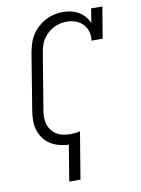

<svg xmlns="http://www.w3.org/2000/svg" viewBox="-102 -811 804 1094"><g transform="rotate(-10 300.0 -264.0)"><path d="M208 215 242 8Q214 6 186.5 -1Q159 -8 136 -23Q113 -38 97 -60Q81 -82 73 -108.5Q65 -135 65.5 -164Q66 -193 71 -223L124 -548Q129 -573 137 -598.5Q145 -624 159.5 -646.5Q174 -669 195 -688Q216 -707 240 -719.5Q264 -732 290 -737.5Q316 -743 341 -743Q365 -743 388 -737.5Q411 -732 430.5 -720.5Q450 -709 464.5 -692Q479 -675 489 -654L502 -735H567L537 -554H472Q477 -581 469.5 -606Q462 -631 445 -649Q428 -667 403.5 -676Q379 -685 352 -685Q333 -685 313.5 -681Q294 -677 276 -667.5Q258 -658 242 -644Q226 -630 215 -613Q204 -596 197.5 -577Q191 -558 188 -539L134 -213Q130 -192 130 -170.5Q130 -149 136 -129.5Q142 -110 154.5 -94Q167 -78 184 -68Q201 -58 221.5 -54Q242 -50 263 -50Q277 -50 290.5 -51.5Q304 -53 318 -57L273 215Z"/></g></svg>

Font: Iosevka Etoile Light
Style: Italic
Weight: 300
Italic angle: -9°
Designer: Belleve Invis
Foundry: Belleve Invis
Version: Version 22.1.2; ttfautohint (v1.8.4)